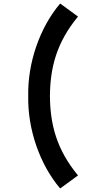

<svg xmlns="http://www.w3.org/2000/svg" viewBox="-20 -874 502 1088"><path d="M321 194 422 120C300 -27 264 -171 263 -330C264 -489 300 -633 422 -780L321 -854C205 -718 136 -517 140 -330C136 -143 205 58 321 194Z"/></svg>

Font: Eudonet ExtraBold
Style: Regular
Weight: 800
Designer: Mikhail Sharanda
Foundry: Mikhail Sharanda
Version: Version 4.503;Glyphs 3.1.2 (3151)